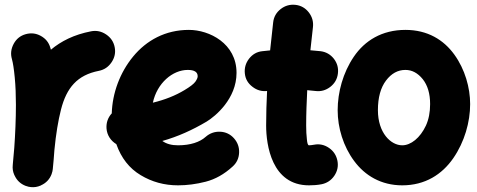

<svg xmlns="http://www.w3.org/2000/svg" viewBox="-20 -697 1988 801"><path d="M108.4 83.5C122.6 85 136.2 83 149.4 77.1C149.9 76.7 150.4 76.7 150.9 76.7V76.2C171.9 66.9 187 51.3 195.3 29.3C195.3 28.8 195.3 28.3 195.8 27.8V27.3C198.2 21 199.7 14.6 200.2 8.3C202.6 -16.1 205.1 -42.5 207 -71.3C213.4 -137.7 222.7 -193.8 234.4 -239.7C257.8 -331.5 302.7 -383.8 392.1 -401.4C414.6 -405.8 432.1 -417.5 445.3 -437C458.5 -456.5 462.9 -477.5 458.5 -500C454.1 -522.5 442.4 -540 422.9 -553.2C403.3 -566.4 382.3 -570.8 359.9 -566.4C289.1 -552.7 234.9 -525.4 192.4 -489.7C191.9 -492.2 190.9 -495.1 189.9 -498C183.6 -520 170.4 -536.1 149.9 -547.4C129.4 -558.6 108.4 -560.5 86.4 -554.2C64.5 -547.9 48.3 -534.7 37.1 -514.2C25.9 -493.2 23.4 -472.2 29.8 -450.2C34.2 -434.6 38.1 -409.2 41.5 -374C44.9 -338.4 46.4 -300.3 46.4 -259.8C46.4 -199.7 43.5 -136.2 39.6 -81.1C37.6 -59.1 35.6 -36.1 33.7 -14.6C33.7 -12.2 33.7 -10.3 33.2 -8.3C31.7 5.9 33.7 19.5 39.6 32.7C40 33.2 40 33.7 40 34.2H40.5C49.8 55.2 65.4 70.3 87.4 78.6C87.9 78.6 88.4 78.6 88.9 79.1H89.4C95.7 81.5 102.1 83 108.4 83.5Z M950.2 -2C967.3 -17.1 976.6 -36.6 977.5 -60.1C978.5 -83 971.2 -103 956.1 -120.1C940.9 -137.2 921.4 -146.5 898.4 -147.5C875.5 -148.4 855 -141.1 837.9 -126C814 -104.5 774.9 -90.8 722.7 -90.8C695.8 -90.8 674.3 -96.7 657.2 -108.9C721.7 -127 782.2 -154.3 842.3 -189.9C878.4 -211.9 966.8 -284.7 966.8 -393.1C966.8 -515.6 853.5 -572.3 768.1 -572.3C669.9 -572.3 591.3 -528.8 535.6 -461.4C480 -394 448.7 -308.1 446.3 -224.1C430.2 -206.5 422.9 -185.5 424.3 -161.6C426.3 -132.8 442.4 -109.4 465.3 -95.7C485.8 -37.6 519.5 5.4 566.9 33.7C613.8 62 665.5 76.2 722.7 76.2C759.8 76.2 798.3 71.3 838.4 61C877.9 50.8 915.5 29.8 950.2 -2ZM763.2 -405.3C791 -405.3 804.7 -396.5 804.7 -378.9C804.7 -372.6 801.3 -365.2 794.9 -356C788.1 -346.7 772.9 -335 750 -321.3C711.9 -298.3 668 -280.8 617.7 -268.6C635.3 -350.6 700.2 -405.3 763.2 -405.3Z M1389.6 -389.6C1392.6 -412.6 1387.2 -433.1 1373 -451.7C1358.9 -469.7 1340.3 -480.5 1317.4 -483.4C1303.7 -484.9 1289.6 -486.3 1274.9 -487.3C1278.3 -520 1281.7 -551.3 1285.6 -584C1288.1 -606.9 1282.2 -627.4 1268.1 -645.5C1253.9 -663.6 1235.4 -674.3 1212.4 -676.8C1189.5 -679.2 1168.9 -673.3 1150.9 -659.2C1132.8 -645 1122.1 -626.5 1119.6 -603.5C1115.2 -564.9 1110.8 -525.9 1106.9 -486.8C1095.7 -485.8 1085 -484.9 1074.2 -483.4C1051.3 -481 1033.2 -470.2 1019 -452.1C1004.9 -433.6 999 -413.1 1001.5 -390.1C1003.9 -367.2 1014.6 -349.1 1033.2 -335C1051.3 -320.8 1071.8 -314.9 1094.2 -317.4C1091.8 -270 1090.3 -221.7 1090.3 -173.3C1090.3 -92.8 1113.3 76.2 1269 76.2C1285.2 76.2 1302.7 75.2 1320.8 71.8C1343.3 67.4 1361.3 55.7 1374.5 36.6C1387.7 17.1 1392.1 -3.9 1387.7 -26.4C1383.3 -48.3 1372.1 -66.4 1353 -79.6C1334 -92.8 1313 -97.7 1290.5 -93.3C1281.7 -91.8 1274.4 -90.8 1269 -90.8C1264.6 -90.8 1261.7 -99.1 1260.3 -115.7C1258.3 -132.3 1257.3 -151.4 1257.3 -173.3C1257.3 -222.7 1259.3 -272 1261.7 -320.8C1273.4 -319.8 1284.7 -318.8 1295.9 -317.4C1318.8 -314.5 1339.4 -320.3 1357.9 -334.5C1376 -348.6 1386.7 -366.7 1389.6 -389.6Z M1671.4 -572.3C1573.2 -572.3 1501.5 -527.3 1456.1 -460.4C1410.6 -393.6 1388.7 -311.5 1388.7 -237.3C1388.7 -163.6 1412.1 -86.4 1457.5 -25.4C1502.4 35.6 1570.3 76.2 1658.2 76.2C1753.4 76.2 1824.2 30.8 1871.1 -37.1C1918 -105 1941.4 -188 1941.4 -262.7C1941.4 -331.1 1919.9 -407.7 1875.5 -469.2C1831.1 -530.8 1763.7 -572.3 1671.4 -572.3ZM1671.4 -405.3C1698.7 -405.3 1722.7 -392.6 1743.7 -366.7C1764.2 -340.8 1774.4 -306.2 1774.4 -262.7C1774.4 -228.5 1768.6 -198.7 1756.8 -172.9C1732.9 -121.6 1693.8 -90.8 1658.2 -90.8C1610.4 -90.8 1556.6 -142.6 1556.6 -237.3C1556.6 -290 1567.9 -331.1 1590.3 -360.8C1612.8 -390.6 1639.6 -405.3 1671.4 -405.3Z"/></svg>

Font: Mikhak Black
Style: Regular
Weight: 900
Designer: Amin Abedi
Version: Version 3.2